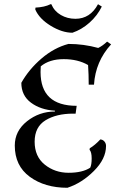

<svg xmlns="http://www.w3.org/2000/svg" viewBox="-20 -874 553 909"><path d="M397 -566Q349 -594 281.5 -594Q214 -594 173 -560Q172 -546 172 -533Q172 -373 343 -373L338 -336H326Q247 -336 195.5 -304.5Q144 -273 144 -203Q144 -133 192 -94.5Q240 -56 305 -56Q370 -56 407 -80Q414 -94 414 -124Q414 -154 404 -165L405 -172Q430 -187 455 -214Q467 -213 474.5 -204Q482 -195 482 -183Q482 -122 424.5 -64.5Q367 -7 299 15Q192 15 121 -37Q50 -89 50 -185Q50 -254 108 -300Q166 -346 240 -346V-350Q172 -354 126.5 -388Q81 -422 81 -482Q117 -546 176.5 -597Q236 -648 304 -666Q376 -666 445 -647Q466 -657 487 -677L506 -664Q432 -583 425 -473H400Q400 -521 397 -566ZM337 -785Q407 -785 444 -854L462 -843Q441 -800 404 -767Q367 -734 323 -719Q274 -719 220 -752Q166 -785 147 -829L148 -838Q191 -840 219 -854H223Q237 -821 268 -803Q299 -785 337 -785Z"/></svg>

Font: Almendra
Style: Regular
Weight: 400
Designer: Ana Sanfelippo
Foundry: Ana Sanfelippo
Version: Version 1.004